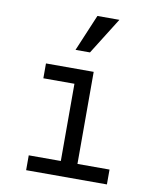

<svg xmlns="http://www.w3.org/2000/svg" viewBox="-90 -886 779 955"><g transform="rotate(10 300.0 -408.5)"><path d="M108 0H516V-75H354V-540H113V-465H270V-75H108ZM435 -817H324L246 -632H319Z"/></g></svg>

Font: CommitMono
Style: 400Regular
Weight: 400
Monospace: yes
Designer: Eigil Nikolajsen
Foundry: Eigil Nikolajsen
Version: Version 1.143